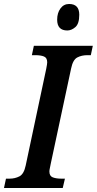

<svg xmlns="http://www.w3.org/2000/svg" viewBox="-36 -944 486 964"><path d="M-16 0H279L290 -47H272Q246 -47 229 -53.5Q212 -60 212 -83Q212 -90 214.5 -100.5Q217 -111 219 -123L321 -600Q330 -644 352 -655.5Q374 -667 403 -667H420L430 -714H134L124 -667H141Q168 -667 184.5 -660.5Q201 -654 201 -631Q201 -623 196 -598L93 -113Q84 -70 61.5 -58.5Q39 -47 12 -47H-6ZM302 -791Q323 -791 342.5 -808Q362 -825 362 -870Q362 -924 311 -924Q284 -924 267.5 -901.5Q251 -879 251 -845Q251 -791 302 -791Z"/></svg>

Font: Noto Serif SemiCondensed Semi
Style: Italic
Weight: 600
Width: 4
Italic angle: -12°
Designer: Monotype Design Team
Foundry: Monotype Imaging Inc.
Version: Version 1.901